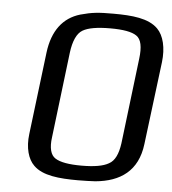

<svg xmlns="http://www.w3.org/2000/svg" viewBox="-50 -706 681 761"><g transform="rotate(5 290.5 -325.0)"><path d="M579 -485C586 -543 574 -591 548 -617C511 -654 446 -660 370 -660C313 -660 287 -658 240 -645C172 -625 131 -571 120 -484L80 -156C73 -101 86 -56 111 -32C147 4 213 10 288 10C315 10 338 9 357 8C456 -1 525 -48 538 -156L579 -485ZM447 -151C441 -108 428 -80 405 -68C383 -55 347 -49 297 -49C247 -49 212 -55 192 -68C173 -80 165 -108 171 -151L212 -491C218 -538 232 -569 254 -582C276 -595 313 -601 364 -601C414 -601 449 -595 468 -582C488 -569 494 -538 488 -491L447 -151Z"/></g></svg>

Font: Gamestation Storm Oblique 
Style: Italic
Weight: 400
Designer: Jonas Hecksher
Foundry: Jonas Hecksher, Playtypeª, e-types AS
Version: Version 1.003